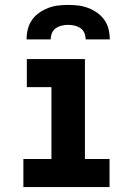

<svg xmlns="http://www.w3.org/2000/svg" viewBox="-20 -760 540 780"><path d="M75 0V-114H189V-406H89V-520H325V-114H425V0ZM88 -600Q88 -621 93 -641.5Q98 -662 110 -679Q122 -696 139 -708Q156 -720 175.5 -727.5Q195 -735 215.5 -737.5Q236 -740 257 -740Q278 -740 298.5 -737.5Q319 -735 338.5 -727.5Q358 -720 375 -708Q392 -696 404 -679Q416 -662 421 -641.5Q426 -621 426 -600H328Q328 -613 323 -625.5Q318 -638 307 -645.5Q296 -653 283 -656Q270 -659 257 -659Q244 -659 231 -656Q218 -653 207 -645.5Q196 -638 191 -625.5Q186 -613 186 -600Z"/></svg>

Font: Iosevka SS18 Heavy
Style: Regular
Weight: 900
Monospace: yes
Designer: Belleve Invis
Foundry: Belleve Invis
Version: Version 25.1.1; ttfautohint (v1.8.4)